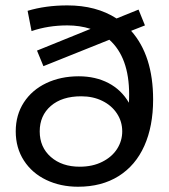

<svg xmlns="http://www.w3.org/2000/svg" viewBox="-20 -688 628 715"><path d="M550.2 -317.4C550.2 -426.6 522.9 -511.8 468.3 -573.2L519.8 -593.4L495.9 -652.3L414 -619.2C363.7 -651.7 302.7 -667.9 230.9 -667.9C176.9 -667.9 127.6 -661.2 82.8 -647.7L97.5 -572.2C138.6 -586.3 183.1 -593.4 230.9 -593.4C261.6 -593.4 290.4 -589.1 317.4 -580.5L117.8 -499.6L141.7 -441.6L387.3 -540C436.4 -495.9 460.9 -428.1 460.9 -336.7C460.9 -323.2 460.6 -312.8 460 -305.4C441.6 -337.3 416.3 -361.7 384.1 -378.6C351.9 -395.4 314.9 -403.9 273.2 -403.9C228.5 -403.9 188.3 -395.4 152.7 -378.6C117.1 -361.7 89.2 -337.8 69 -306.8C48.8 -275.8 38.6 -239.8 38.6 -198.7C38.6 -157.6 48.8 -121.4 69 -90.2C89.2 -58.9 117 -34.8 152.3 -17.9C187.5 -1.1 226.9 7.4 270.5 7.4C329.4 7.4 379.8 -5.8 421.8 -32.2C463.8 -58.6 495.7 -96.1 517.5 -144.9C539.3 -193.7 550.2 -251.2 550.2 -317.4ZM361.1 -85.6C336.9 -73.3 308.8 -67.2 276.9 -67.2C232.8 -67.2 196.9 -79.3 169.3 -103.5C141.7 -127.7 127.9 -159.5 127.9 -198.7C127.9 -238 141.7 -269.6 169.3 -293.5C196.9 -317.4 234.6 -329.4 282.4 -329.4C311.9 -329.4 338.1 -323.7 361.1 -312.3C384.1 -301 402.2 -285.4 415.4 -265.4C428.6 -245.5 435.2 -223.3 435.2 -198.7C435.2 -175.4 428.9 -153.8 416.3 -133.9C403.7 -113.9 385.3 -97.8 361.1 -85.6Z"/></svg>

Font: Montserrat Ace
Style: Regular
Weight: 500
Designer: Julieta Ulanovsky
Foundry: Julieta Ulanovsky
Version: Version 1